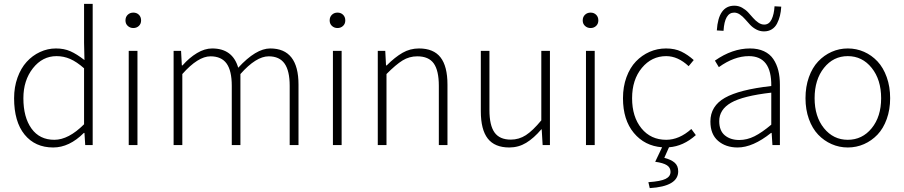

<svg xmlns="http://www.w3.org/2000/svg" viewBox="-20 -739 4606 978"><path d="M51.8 -238.8Q51.8 -295.4 69.1 -343.5Q86.4 -391.6 115.7 -423.8Q145 -456.1 183.8 -474.1Q222.7 -492.2 265.1 -492.2Q306.2 -492.2 338.4 -478Q370.6 -463.9 410.2 -433.1L408.2 -521V-719.2H452.1V0H414.1L410.2 -62H407.2Q333 12.2 251 12.2Q158.7 12.2 105.2 -53.5Q51.8 -119.1 51.8 -238.8ZM99.1 -238.8Q99.1 -141.6 140.4 -84.2Q181.6 -26.9 256.8 -26.9Q329.1 -26.9 408.2 -106V-391.1Q370.6 -424.3 337.4 -438.7Q304.2 -453.1 268.1 -453.1Q196.3 -453.1 147.7 -391.4Q99.1 -329.6 99.1 -238.8Z M619.1 -634.8Q619.1 -652.8 630.6 -663.8Q642.1 -674.8 659.2 -674.8Q676.3 -674.8 687.5 -663.8Q698.7 -652.8 698.7 -634.8Q698.7 -617.7 687.3 -606.9Q675.8 -596.2 659.2 -596.2Q642.6 -596.2 630.9 -606.9Q619.1 -617.7 619.1 -634.8ZM635.7 0V-480H680.2V0Z M864.3 0V-480H902.3L906.2 -405.8H909.7Q943.8 -444.8 983.2 -468.5Q1022.5 -492.2 1060.5 -492.2Q1165 -492.2 1193.4 -394Q1283.7 -492.2 1356.4 -492.2Q1500.5 -492.2 1500.5 -308.1V0H1455.6V-301.8Q1455.6 -378.4 1429.4 -415.3Q1403.3 -452.1 1348.6 -452.1Q1284.7 -452.1 1204.6 -361.8V0H1160.6V-301.8Q1160.6 -378.4 1134.3 -415.3Q1107.9 -452.1 1052.2 -452.1Q988.8 -452.1 908.7 -361.8V0Z M1659.2 -634.8Q1659.2 -652.8 1670.7 -663.8Q1682.1 -674.8 1699.2 -674.8Q1716.3 -674.8 1727.5 -663.8Q1738.8 -652.8 1738.8 -634.8Q1738.8 -617.7 1727.3 -606.9Q1715.8 -596.2 1699.2 -596.2Q1682.6 -596.2 1670.9 -606.9Q1659.2 -617.7 1659.2 -634.8ZM1675.8 0V-480H1720.2V0Z M1904.3 0V-480H1942.4L1946.3 -405.8H1949.7Q1991.7 -447.8 2030.3 -470Q2068.8 -492.2 2114.3 -492.2Q2188.5 -492.2 2223.9 -446.8Q2259.3 -401.4 2259.3 -308.1V0H2215.3V-301.8Q2215.3 -379.4 2189.5 -415.8Q2163.6 -452.1 2105.5 -452.1Q2064.9 -452.1 2030.8 -431.2Q1996.6 -410.2 1948.7 -361.8V0Z M2429.2 -171.9V-480H2473.1V-178.2Q2473.1 -100.6 2499 -64.2Q2524.9 -27.8 2582 -27.8Q2623.5 -27.8 2658.7 -50.5Q2693.8 -73.2 2737.3 -126V-480H2781.2V0H2744.1L2739.3 -80.1H2737.3Q2699.2 -35.2 2660.2 -11.5Q2621.1 12.2 2574.2 12.2Q2500 12.2 2464.6 -33.2Q2429.2 -78.6 2429.2 -171.9Z M2948.2 -634.8Q2948.2 -652.8 2959.7 -663.8Q2971.2 -674.8 2988.3 -674.8Q3005.4 -674.8 3016.6 -663.8Q3027.8 -652.8 3027.8 -634.8Q3027.8 -617.7 3016.4 -606.9Q3004.9 -596.2 2988.3 -596.2Q2971.7 -596.2 2960 -606.9Q2948.2 -617.7 2948.2 -634.8ZM2964.8 0V-480H3009.3V0Z M3153.3 -238.8Q3153.3 -297.4 3171.1 -345.9Q3189 -394.5 3219.2 -426Q3249.5 -457.5 3288.8 -474.9Q3328.1 -492.2 3372.6 -492.2Q3417.5 -492.2 3450.4 -476.3Q3483.4 -460.4 3513.7 -433.1L3487.8 -401.9Q3433.1 -453.1 3373.5 -453.1Q3299.3 -453.1 3249.5 -393.1Q3199.7 -333 3199.7 -238.8Q3199.7 -144 3247.3 -85.4Q3294.9 -26.9 3373.5 -26.9Q3439.9 -26.9 3501.5 -82L3524.4 -50.8Q3460.9 5.9 3387.7 11.2L3363.8 64.9Q3398.9 74.2 3416.7 89.8Q3434.6 105.5 3434.6 133.8Q3434.6 210.4 3289.6 219.2L3282.7 189Q3345.7 184.6 3370.6 172.1Q3395.5 159.7 3395.5 136.2Q3395.5 114.7 3377.2 102.8Q3358.9 90.8 3317.4 85L3352.5 11.2Q3263.7 4.4 3208.5 -62Q3153.3 -128.4 3153.3 -238.8Z M3598.6 -120.1Q3598.6 -198.7 3672.4 -240.7Q3746.1 -282.7 3908.7 -300.8Q3910.6 -453.1 3794.4 -453.1Q3719.7 -453.1 3641.6 -397L3621.6 -430.2Q3710 -492.2 3800.3 -492.2Q3841.3 -492.2 3871.6 -478Q3901.9 -463.9 3919.2 -438Q3936.5 -412.1 3944.6 -379.6Q3952.6 -347.2 3952.6 -307.1V0H3914.6L3910.6 -62H3907.7Q3814.9 12.2 3737.3 12.2Q3676.8 12.2 3637.7 -21.5Q3598.6 -55.2 3598.6 -120.1ZM3631.3 -584Q3639.2 -710 3720.7 -710Q3741.7 -710 3759.8 -700Q3777.8 -689.9 3790.8 -676Q3803.7 -662.1 3815.9 -647.9Q3828.1 -633.8 3842.8 -623.8Q3857.4 -613.8 3872.6 -613.8Q3897.5 -613.8 3910.2 -639.9Q3922.9 -666 3925.3 -707L3959.5 -705.1Q3958 -679.7 3952.9 -658.9Q3947.8 -638.2 3938.2 -619.4Q3928.7 -600.6 3911.6 -589.8Q3894.5 -579.1 3871.6 -579.1Q3850.6 -579.1 3832.3 -588.9Q3814 -598.6 3800.8 -612.8Q3787.6 -627 3775.4 -641.1Q3763.2 -655.3 3749 -665Q3734.9 -674.8 3719.7 -674.8Q3670.9 -674.8 3665.5 -582ZM3643.6 -122.1Q3643.6 -73.2 3672.1 -49.6Q3700.7 -25.9 3745.6 -25.9Q3785.2 -25.9 3823.2 -44.9Q3861.3 -64 3908.7 -104V-267.1Q3764.2 -250.5 3703.9 -215.8Q3643.6 -181.2 3643.6 -122.1Z M4083 -238.8Q4083 -297.4 4100.3 -345.9Q4117.7 -394.5 4147.5 -426Q4177.2 -457.5 4216.1 -474.9Q4254.9 -492.2 4298.3 -492.2Q4342.3 -492.2 4381.1 -475.1Q4419.9 -458 4449.7 -426.3Q4479.5 -394.5 4496.8 -345.9Q4514.2 -297.4 4514.2 -238.8Q4514.2 -180.7 4496.8 -132.6Q4479.5 -84.5 4449.7 -53.2Q4419.9 -22 4381.1 -4.9Q4342.3 12.2 4298.3 12.2Q4254.9 12.2 4216.1 -4.9Q4177.2 -22 4147.5 -53.2Q4117.7 -84.5 4100.3 -132.6Q4083 -180.7 4083 -238.8ZM4129.4 -238.8Q4129.4 -145 4177.2 -85.9Q4225.1 -26.9 4298.3 -26.9Q4372.1 -26.9 4420.2 -85.9Q4468.3 -145 4468.3 -238.8Q4468.3 -333 4420.2 -393.1Q4372.1 -453.1 4298.3 -453.1Q4225.1 -453.1 4177.2 -393.3Q4129.4 -333.5 4129.4 -238.8Z"/></svg>

Font: Source Sans Pro Light
Style: Regular
Weight: 300
Designer: Paul D. Hunt
Foundry: Adobe Systems Incorporated
Version: Version 2.020;PS 2.0;hotconv 1.0.86;makeotf.lib2.5.63406